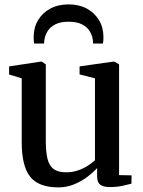

<svg xmlns="http://www.w3.org/2000/svg" viewBox="-20 -822 636 853"><path d="M467.5 9Q440 9 425.8 -1.2Q411.5 -11.5 411.5 -37.5V-75.5Q394 -56 367.5 -36Q341 -16 308.5 -2.8Q276 10.5 240 10.5Q151.5 10.5 114 -36.8Q76.5 -84 76.5 -190V-474L20.5 -491V-527L159 -548H166L183.5 -536V-195Q183.5 -147 191 -116.5Q198.5 -86 218 -71.2Q237.5 -56.5 274 -56.5Q302.5 -56.5 326.8 -65Q351 -73.5 370 -85.8Q389 -98 402 -110V-474L333.5 -491.5V-527L481 -548H488.5L509 -536V-44L564.5 -43L564 -6Q547 -1.5 523 3.8Q499 9 467.5 9ZM285 -802.5Q331 -802.5 365.8 -783.8Q400.5 -765 420 -732.2Q439.5 -699.5 439.5 -657.5Q439.5 -650 439 -642.5Q438.5 -635 437.5 -628.5H393.5Q393.5 -632.5 393.2 -637.2Q393 -642 392 -647.5Q389 -667 377.5 -685Q366 -703 343.5 -714.2Q321 -725.5 285 -725.5Q249 -725.5 226.5 -714.2Q204 -703 192.5 -685Q181 -667 177.5 -647Q176.5 -642 176.2 -637.2Q176 -632.5 176 -628.5H131.5Q130.5 -635 130 -642.5Q129.5 -650 129.5 -657.5Q129.5 -699.5 149 -732.2Q168.5 -765 203.5 -783.8Q238.5 -802.5 285 -802.5Z"/></svg>

Font: Merriweather 60pt Medium
Style: Regular
Weight: 500
Version: Version 2.100